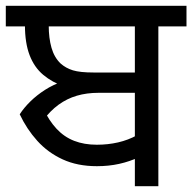

<svg xmlns="http://www.w3.org/2000/svg" viewBox="-27 -642 663 662"><path d="M41 -248Q56 -271 78 -292.5Q100 -314 128 -332Q156 -350 189 -361L196 -343Q153 -358 122 -384Q91 -410 75 -452Q59 -494 59 -555L95 -551H-7V-622H569V-551H105L141 -554Q141 -511 150.5 -477.5Q160 -444 182 -423Q200 -407 224.5 -399.5Q249 -392 296 -392H456L454 -322H313Q272 -322 238 -312Q204 -302 175 -281Q146 -260 120 -225L122 -268Q142 -226 168 -198Q194 -170 228.5 -156.5Q263 -143 307 -143Q345 -143 380 -151Q415 -159 446 -176L452 -100Q420 -85 384 -77Q348 -69 307 -69Q240 -69 189 -92.5Q138 -116 101.5 -156.5Q65 -197 41 -248ZM438 0V-551H342V-622H616V-551H519V0Z"/></svg>

Font: lgurmukhi85
Style: Book
Weight: 400
Designer: Jelle Bosma - Monotype Design Team
Foundry: Monotype Imaging Inc.
Version: Version 2.003